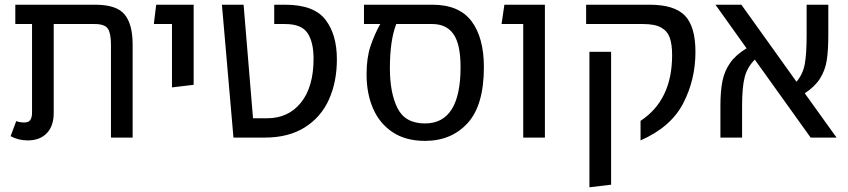

<svg xmlns="http://www.w3.org/2000/svg" viewBox="-20 -584 3601 815"><path d="M543 -395V0H451V-395Q451 -442 438 -462Q425 -482 382 -482H208V-104Q208 -49 178.5 -18.5Q149 12 98 12Q58 12 25 -6L49 -70Q64 -64 83 -64Q101 -64 108.5 -74.5Q116 -85 116 -106V-482H45V-564H384Q475 -564 509 -522.5Q543 -481 543 -395Z M710 -482H633L643 -564H802V-224L710 -213Z M922 -564H1014L1054 -82H1114Q1204 -82 1257.5 -148.5Q1311 -215 1311 -335Q1311 -405 1285.5 -443.5Q1260 -482 1190 -482H1144V-564H1190Q1312 -564 1361 -501Q1410 -438 1410 -332Q1410 -237 1376.5 -162Q1343 -87 1274 -43.5Q1205 0 1104 0H971Z M2034 -299Q2034 -137 1965 -61.5Q1896 14 1784 14Q1702 14 1646.5 -23Q1591 -60 1563.5 -123.5Q1536 -187 1536 -268Q1536 -338 1552.5 -387.5Q1569 -437 1594 -482H1525V-564H1815Q1929 -564 1981.5 -494Q2034 -424 2034 -299ZM1935 -299Q1935 -396 1905 -439Q1875 -482 1815 -482H1662Q1635 -412 1635 -295Q1635 -189 1667.5 -124.5Q1700 -60 1784 -60Q1935 -60 1935 -299Z M2201 -482H2109L2121 -564H2293V0H2201Z M2699 -71Q2833 -159 2833 -350Q2833 -396 2823 -424Q2813 -452 2786.5 -467Q2760 -482 2710 -482H2468V-564H2737Q2843 -564 2887.5 -517.5Q2932 -471 2932 -364Q2932 -245 2879.5 -144.5Q2827 -44 2699 12ZM2482 -364H2574V200L2482 211Z M3421 0 3184 -331Q3152 -299 3141 -256.5Q3130 -214 3130 -134V0H3038V-134Q3038 -197 3046.5 -239.5Q3055 -282 3079 -316.5Q3103 -351 3149 -379L3017 -564H3127L3361 -237Q3388 -269 3396 -311.5Q3404 -354 3404 -436V-564H3496V-436Q3496 -371 3489.5 -328.5Q3483 -286 3461 -251Q3439 -216 3396 -188L3531 0Z"/></svg>

Font: Fira GO
Style: Regular
Weight: 400
Designer: Carrois Corporate
Foundry: Carrois Corporate GbR
Version: Version 0.300